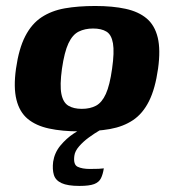

<svg xmlns="http://www.w3.org/2000/svg" viewBox="-20 -424 570 629"><path d="M240.9 6.4Q183.6 6.4 140.8 -2.9Q97.9 -12.1 70.9 -34.5Q43.9 -56.9 33.9 -97.3Q23.8 -137.6 32.4 -199Q41.7 -264.6 62.6 -305.2Q83.5 -345.9 116 -367.4Q148.5 -388.9 192.3 -396.7Q236.1 -404.4 292 -404.4Q349.3 -404.4 391.6 -395.1Q433.9 -385.9 460.5 -363.5Q487 -341.1 496.7 -301.1Q506.4 -261.1 497.8 -199Q488.5 -133.1 468.1 -92.5Q447.7 -51.8 415.7 -30.4Q383.8 -9.1 340.3 -1.3Q296.8 6.4 240.9 6.4ZM248 -67.4Q275.4 -67.4 294.7 -77.8Q314 -88.2 326.8 -116.4Q339.6 -144.5 347.2 -199Q355 -253.5 350.1 -282Q345.2 -310.5 328.7 -320.5Q312.3 -330.6 284.9 -330.6Q258.2 -330.6 237.9 -320.5Q217.6 -310.5 204.2 -282Q190.9 -253.5 183 -199Q175.5 -144.5 181.1 -116.4Q186.7 -88.2 203.8 -77.8Q221 -67.4 248 -67.4ZM240.2 185.1Q201.6 185.1 181.7 175.9Q161.9 166.8 156.5 149Q151.1 131.2 154.1 105.9Q158.8 75.8 178.2 52.5Q197.7 29.2 221.1 13.7Q244.6 -1.7 261 -9.4H331.4Q322.7 -6.4 305.9 3.4Q289.1 13.2 271 26.4Q252.8 39.7 239.2 55.3Q225.6 70.9 223.6 86.2Q219.6 115.4 234.5 122.4Q249.5 129.5 274.3 129.5Q294.3 129.5 303.2 129Q312 128.5 315.1 128Q318.1 127.5 320.1 127.5Q317.1 147.2 310.6 160.2Q304.2 173.1 288.3 179.1Q272.4 185.1 240.2 185.1Z"/></svg>

Font: Genos Thin
Style: Italic
Weight: 100
Italic angle: -8°
Designer: Robert E. Leuschke
Foundry: Robert E. Leuschke
Version: Version 1.010